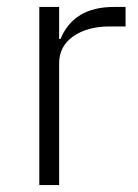

<svg xmlns="http://www.w3.org/2000/svg" viewBox="-20 -532 397 552"><path d="M150 0H93V-512H150V-420H154Q192 -512 307 -512H341V-456H296Q231 -456 190.5 -427.5Q150 -399 150 -350Z"/></svg>

Font: IBM Plex Sans Light
Style: Regular
Weight: 300
Designer: Mike Abbink, Paul van der Laan, Pieter van Rosmalen
Foundry: Bold Monday
Version: Version 3.0